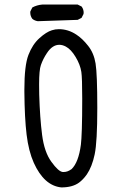

<svg xmlns="http://www.w3.org/2000/svg" viewBox="-20 -838 540 846"><path d="M362.8 -69.8Q385.7 -103.5 397.2 -158Q408.7 -212.4 408.7 -362.3Q408.7 -512.2 401.1 -558.3Q393.6 -604.5 368.2 -636.2Q342.8 -668.5 316.4 -685.5Q280.3 -709.5 239.7 -709.5Q223.1 -709.5 208.5 -704.6Q184.1 -697.3 153.6 -669.7Q123 -642.1 105.2 -595.7Q87.4 -549.3 87.4 -443.8Q87.4 -438.5 87.4 -432.6Q88.4 -317.9 97.2 -244.9Q106 -171.9 128.9 -120.6Q174.3 -20 250 -12.2Q299.3 -12.2 328.1 -33.2Q346.2 -46.4 362.8 -69.8ZM260.7 -80.1Q258.8 -80.1 256.8 -80.1Q237.8 -81.5 206.5 -125Q175.3 -167.5 165.5 -243.7Q155.8 -318.8 152.8 -420.9Q152.3 -444.8 152.3 -466.3Q152.3 -529.3 160.2 -551.3Q169.9 -579.1 187 -604.5Q210.9 -640.6 241.2 -640.6Q255.4 -640.6 270 -632.8Q293 -620.6 313.2 -586.9Q333.5 -553.2 338.4 -521Q342.3 -494.6 342.3 -403.3Q342.3 -319.8 340.6 -269.8Q338.9 -219.7 336.4 -200.7Q326.2 -122.1 294.9 -92.3Q294.9 -92.3 294.4 -92.3Q277.8 -80.1 260.7 -80.1ZM348.1 -776.4Q348.6 -779.3 348.6 -783.7Q348.6 -788.1 346.7 -795.2Q344.7 -802.2 339.8 -809.1L322.3 -817.9H166Q142.6 -815.9 122.6 -805.2L113.8 -788.1Q113.3 -785.6 113.3 -783.2Q113.3 -767.1 122.6 -754.9Q132.8 -746.6 146.5 -744.6L322.3 -750.5L339.4 -759.3Z"/></svg>

Font: Bakudai
Style: Light
Weight: 300
Version: Version 1.48